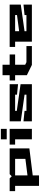

<svg xmlns="http://www.w3.org/2000/svg" viewBox="1794 -2574 950 4579"><g transform="rotate(-90 2269.5 -285.0)"><path d="M0 -400V-530H305L355 -480L405 -530H1020V-60L375 20V170H125V-400ZM375 -105 770 -155V-400H375Z M1110 -400V-530H1485V0H1235V-400ZM1235 -600V-740H1485V-600Z M1665 0V-200L1915 -175V-130H2300V-175L1665 -265V-530H2550V-330L2300 -355V-400H1915V-360L2550 -270V0Z M2640 -400V-530H2765V-700H3015V-530H3260V-400H3015V-160L3075 -130H3460V0H3010L2765 -120V-400Z M3439 -400V-530H4449V-265L3814 -175V-130H4199V-175L4449 -200V0H3564V-400ZM3814 -304 4199 -355V-400H3814Z"/></g></svg>

Font: Stalin One
Style: Regular
Weight: 400
Designer: Jovanny Lemonad
Foundry: Alexey Maslov, Jovanny Lemonad
Version: Version 3.002; ttfautohint (v0.91) -l 8 -r 50 -G 200 -x 0 -w